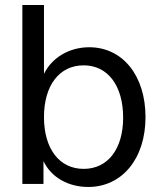

<svg xmlns="http://www.w3.org/2000/svg" viewBox="-20 -732 632 764"><path d="M331 12C466 12 559 -101 559 -266C559 -431 468 -544 335 -544C255 -544 186 -502 155 -438V-712H69V0H153V-91C183 -27 251 12 331 12ZM313 -60C216 -60 155 -140 155 -266C155 -392 216 -472 313 -472C409 -472 470 -391 470 -264C470 -139 409 -60 313 -60Z"/></svg>

Font: Ronzino
Style: Regular
Weight: 400
Designer: Nunzio Mazzaferro
Foundry: Collletttivo
Version: Version 1.000;Glyphs 3.3 (3337)